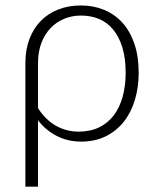

<svg xmlns="http://www.w3.org/2000/svg" viewBox="-20 -526 594 722"><path d="M123 -119Q152.5 -74 191.5 -52.5Q230.5 -31 275.5 -31Q319.5 -31 352.5 -47Q385.5 -63 407.8 -92.2Q430 -121.5 441.2 -162.2Q452.5 -203 452.5 -252Q452.5 -307.5 440 -348Q427.5 -388.5 405.2 -415.2Q383 -442 352.2 -454.8Q321.5 -467.5 284.5 -467.5Q250.5 -467.5 221 -455.2Q191.5 -443 169.8 -420Q148 -397 135.5 -364Q123 -331 123 -289.5ZM75.5 -289.5Q75.5 -339.5 90.8 -379.5Q106 -419.5 133.5 -447.5Q161 -475.5 199.5 -490.5Q238 -505.5 284.5 -505.5Q330.5 -505.5 370.2 -489.5Q410 -473.5 439.2 -441.8Q468.5 -410 485 -362.5Q501.5 -315 501.5 -252Q501.5 -197.5 487.2 -150.2Q473 -103 445.5 -68.2Q418 -33.5 377.8 -13.5Q337.5 6.5 285 6.5Q235 6.5 193.5 -14.8Q152 -36 123 -73.5V176H75.5Z"/></svg>

Font: Lato 2
Style: Regular
Weight: 300
Designer: Lukasz Dziedzic with Adam Twardoch and Botio Nikoltchev
Foundry: tyPoland Lukasz Dziedzic
Version: Version 2.015; 2015-08-06; http://www.latofonts.com/